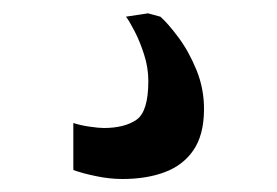

<svg xmlns="http://www.w3.org/2000/svg" viewBox="-20 -26 416 288"><path d="M163.5 242.5Q144.5 242.5 124 238.2Q103.5 234 90 229V158.5Q100.5 162 114.5 164Q128.5 166 135.5 166Q166.5 166 184.5 153.8Q202.5 141.5 202.5 95.5Q202.5 75.5 196.2 56Q190 36.5 182 21Q174 5.5 169 -1L202 -6L220.5 -1Q231.5 8.5 247.2 29.5Q263 50.5 274.8 79.2Q286.5 108 286 140Q285.5 177 270 199.5Q254.5 222 227.2 232.2Q200 242.5 163.5 242.5Z"/></svg>

Font: Merriweather Medium
Style: Regular
Weight: 500
Version: Version 2.100